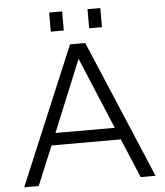

<svg xmlns="http://www.w3.org/2000/svg" viewBox="-59 -949 861 1002"><g transform="rotate(-5 371.0 -448.5)"><path d="M525 -268H214L368 -643ZM715 0 410 -722H330L27 0H103L188 -205H551L637 0ZM304 -797V-897H236V-797ZM504 -797V-897H437V-797Z"/></g></svg>

Font: Perun Light
Style: Regular
Weight: 300
Foundry: Copyright (c) Stefan Peev, Context Ltd, 2016
Version: Version 1.089